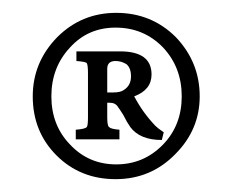

<svg xmlns="http://www.w3.org/2000/svg" viewBox="-20 -679 360 299"><path d="M161 -659Q216 -659 254 -621Q291 -582 291 -529Q291 -477 253 -439Q215 -400 160 -400Q105 -400 68 -437Q31 -474 31 -529Q31 -582 69 -621Q107 -659 161 -659ZM160 -636Q117 -636 89 -605Q60 -574 60 -529Q60 -484 89 -454Q118 -423 161 -423Q204 -423 234 -454Q263 -484 263 -529Q263 -574 234 -605Q204 -636 160 -636ZM235 -473 232 -461Q198 -461 183 -481Q178 -488 172 -500Q165 -511 164 -512Q160 -519 151 -519H147V-496Q147 -483 150 -481Q153 -478 166 -477V-462H98V-477Q112 -478 115 -481Q117 -483 117 -496V-565Q117 -578 115 -581Q112 -583 99 -584V-599H167Q216 -599 216 -563Q216 -539 189 -529Q202 -504 222 -483Q226 -479 235 -473ZM147 -535H156Q168 -535 173 -539Q184 -546 184 -560Q184 -573 177 -579Q169 -584 160 -584Q147 -584 147 -572Z"/></svg>

Font: Shafarik
Style: Regular
Weight: 400
Version: Version 1.001; ttfautohint (v1.8.4.7-5d5b)